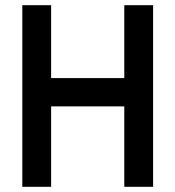

<svg xmlns="http://www.w3.org/2000/svg" viewBox="-20 -720 676 740"><path d="M66 -700H177V-419H459V-700H570V0H459V-310H177V0H66Z"/></svg>

Font: Cabin Condensed SemiBold
Style: Regular
Weight: 600
Width: 3
Designer: Pablo Impallari
Foundry: Pablo Impallari. http://www.impallari.com Igino Marini. http://www.ikern.com
Version: Version 2.001